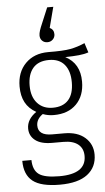

<svg xmlns="http://www.w3.org/2000/svg" viewBox="-64 -822 585 1066"><g transform="rotate(-5 228.5 -288.5)"><path d="M447 -513Q424 -505 393.5 -502Q363 -499 317 -498Q398 -456 398 -355Q398 -276 352 -229.5Q306 -183 226 -183Q193 -183 165 -194Q129 -169 129 -133Q129 -77 207 -77H275Q348 -77 390 -40Q432 -3 432 55Q432 125 380 165Q328 205 226 205Q121 205 75 168.5Q29 132 29 55H80Q81 111 113 134.5Q145 158 227 158Q376 158 376 58Q376 16 347.5 -7Q319 -30 266 -30H203Q141 -30 109 -55Q77 -80 77 -121Q77 -172 130 -209Q89 -232 69.5 -268.5Q50 -305 50 -357Q50 -437 98 -485.5Q146 -534 225 -534Q310 -533 349.5 -540.5Q389 -548 430 -566ZM106 -357Q106 -295 138 -259.5Q170 -224 224 -224Q281 -224 311 -257.5Q341 -291 341 -356Q341 -419 311.5 -454.5Q282 -490 225 -490Q166 -490 136 -455Q106 -420 106 -357ZM185 -630Q185 -642 190 -657.5Q195 -673 205 -696L241 -782H275L245 -667Q268 -656 268 -630Q268 -613 256 -601Q244 -589 226 -589Q208 -589 196.5 -600.5Q185 -612 185 -630Z"/></g></svg>

Font: Fira Sans Condensed Light
Style: Regular
Weight: 300
Width: 3
Designer: bBox Type GmbH & Carrois Corporate GbR & Edenspiekermann AG
Foundry: bBox Type GmbH & Carrois Corporate GbR & Edenspiekermann AG
Version: Version 4.301